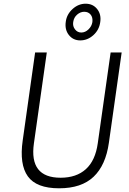

<svg xmlns="http://www.w3.org/2000/svg" viewBox="-20 -1006 694 1036"><path d="M299 10Q176.5 10 130.2 -54.5Q84 -119 102.5 -248L169.5 -723H232.5L163 -232.5Q136.5 -47 307 -47Q392 -47 443.2 -93.2Q494.5 -139.5 507.5 -232.5L577 -723H636.5L567.5 -235.5Q550.5 -114.5 485 -52.2Q419.5 10 299 10ZM413 -788Q374.5 -788 351.5 -817.2Q328.5 -846.5 335 -889.5Q340.5 -929.5 372 -957.8Q403.5 -986 442 -986Q481 -986 504 -957.5Q527 -929 521 -887.5Q515.5 -845 484 -816.5Q452.5 -788 413 -788ZM418.5 -830.5Q440 -830.5 457.5 -847.5Q475 -864.5 478.5 -887Q481.5 -912 469 -927.2Q456.5 -942.5 434.5 -942.5Q414 -942.5 396.2 -927.2Q378.5 -912 375 -887Q371.5 -864.5 384.8 -847.5Q398 -830.5 418.5 -830.5Z"/></svg>

Font: Public Sans ExtraLight
Style: Italic
Weight: 200
Italic angle: -8°
Designer: The Public Sans project authors (U.S. Web Design System). Libre Franklin designed by Pablo Impallari and Rodrigo Fuenzal
Version: Version 1.007; ttfautohint (v1.8.1) -l 8 -r 50 -G 200 -x 14 